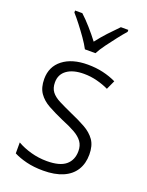

<svg xmlns="http://www.w3.org/2000/svg" viewBox="-146 -838 707 922"><g transform="rotate(20 208.0 -377.5)"><path d="M375 -138Q375 -92 354 -58.5Q333 -25 292 -7.5Q251 10 192 10Q144 10 106 0.5Q68 -9 41 -23V-79Q72 -61 111.5 -50Q151 -39 193 -39Q259 -39 289.5 -64.5Q320 -90 320 -136Q320 -164 306 -183.5Q292 -203 264.5 -218.5Q237 -234 195 -251Q152 -270 118.5 -288.5Q85 -307 66 -334.5Q47 -362 47 -406Q47 -469 94 -505.5Q141 -542 221 -542Q263 -542 299.5 -533.5Q336 -525 367 -510L346 -464Q319 -477 286 -485.5Q253 -494 219 -494Q164 -494 132.5 -471.5Q101 -449 101 -408Q101 -379 115 -360.5Q129 -342 157.5 -327.5Q186 -313 226 -295Q268 -277 302 -258Q336 -239 355.5 -211.5Q375 -184 375 -138ZM182 -606Q170 -629 151 -656Q132 -683 111.5 -709.5Q91 -736 74 -755V-765H111Q135 -743 161 -713.5Q187 -684 209 -655Q232 -685 257 -712Q282 -739 308 -765H346V-755Q329 -736 308 -709Q287 -682 267.5 -655.5Q248 -629 236 -606Z"/></g></svg>

Font: Noto Sans Hebrew SemiCondensed Light
Style: Regular
Weight: 300
Width: 4
Designer: Monotype Design Team
Foundry: Monotype Imaging Inc.
Version: Version 2.003